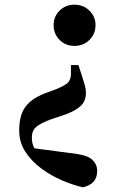

<svg xmlns="http://www.w3.org/2000/svg" viewBox="-20 -577 523 820"><path d="M298 -557Q336 -557 362 -531.5Q388 -506 388 -470Q388 -432 362 -406.5Q336 -381 298 -381Q260 -381 234.5 -406.5Q209 -432 209 -470Q209 -506 234.5 -531.5Q260 -557 298 -557ZM62 -20Q62 -84 88 -120Q114 -156 171 -178L222 -197Q257 -212 268.5 -222.5Q280 -233 283 -255V-299H315L328 -259Q337 -232 342 -214Q347 -196 347 -180Q347 -148 327 -127Q307 -106 262 -89L194 -66Q149 -49 132 -32.5Q115 -16 116 15Q117 45 134.5 69Q152 93 191 121L94 52L311 81Q357 88 376 107Q395 126 395 153Q395 182 379.5 199Q364 216 334 223Q294 214 246.5 194Q199 174 157 143Q115 112 88.5 71.5Q62 31 62 -20Z"/></svg>

Font: Noto Serif TC ExtraBold
Style: Regular
Weight: 800
Designer: Ryoko NISHIZUKA 西塚涼子 (kana & ideographs); Frank Grießhammer (Latin, Greek & Cyrillic); Wenlong ZHANG 张文龙 (bopomofo); San
Foundry: Adobe
Version: Version 2.002-H1;hotconv 1.1.0;makeotfexe 2.6.0